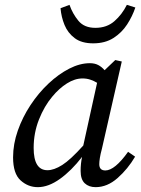

<svg xmlns="http://www.w3.org/2000/svg" viewBox="-20 -760 583 793"><path d="M119 -149Q119 -57 176 -57Q203 -57 237 -78.5Q271 -100 324 -159L381 -418Q368 -426 353 -431Q338 -436 321 -436Q289 -436 256.5 -415.5Q224 -395 196 -361Q163 -322 141 -266.5Q119 -211 119 -149ZM375 13Q347 13 330 -3Q313 -19 313 -54Q313 -85 319 -112Q275 -55 227.5 -21Q180 13 136 13Q96 13 65 -15Q34 -43 34 -110Q34 -165 53.5 -220.5Q73 -276 106 -326Q139 -376 180.5 -415Q222 -454 266 -476.5Q310 -499 351 -499Q371 -499 385.5 -491.5Q400 -484 412 -470L456 -512L483 -506L401 -146Q395 -124 392.5 -108Q390 -92 390 -82Q390 -56 415 -56Q454 -56 509 -133L538 -113Q508 -62 465.5 -24.5Q423 13 375 13ZM365 -581Q317 -581 288.5 -602.5Q260 -624 246.5 -657Q233 -690 230 -726L267 -740Q280 -703 304 -674Q328 -645 374 -645Q421 -645 452.5 -672.5Q484 -700 504 -740L539 -729Q527 -693 505 -659Q483 -625 448.5 -603Q414 -581 365 -581Z"/></svg>

Font: Source Serif 4 SmText
Style: Italic
Weight: 400
Italic angle: -12°
Designer: Frank Grießhammer
Foundry: Adobe
Version: Version 4.005;hotconv 1.1.0;makeotfexe 2.6.0